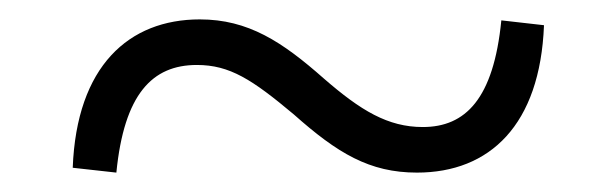

<svg xmlns="http://www.w3.org/2000/svg" viewBox="-20 -480 633 198"><path d="M314 -399C271 -437 236 -460 186 -460C113 -460 59 -412 55 -307L100 -302C108 -383 137 -413 183 -413C217 -413 240 -398 283 -362C328 -322 361 -302 410 -302C485 -302 537 -351 541 -454L497 -459C489 -378 460 -349 416 -349C380 -349 352 -366 314 -399Z"/></svg>

Font: Noto Serif CJK KR SemiBold
Style: Regular
Weight: 600
Designer: Ryoko NISHIZUKA 西塚涼子 (kana & ideographs); Frank Grießhammer (Latin, Greek & Cyrillic); Wenlong ZHANG 张文龙 (bopomofo); San
Foundry: Adobe
Version: Version 2.001;hotconv 1.1.0;makeotfexe 2.6.0